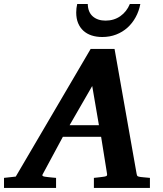

<svg xmlns="http://www.w3.org/2000/svg" viewBox="-73 -929 808 949"><path d="M382.8 -503.9 271 -310.1H416ZM391.1 0V-49.8Q398.9 -50.8 407 -51.5Q415 -52.2 421.9 -53.2Q429.7 -54.2 437 -55.2Q446.8 -56.2 452.1 -58.6Q457.5 -61 456.1 -69.8L426.8 -252.9H237.8L139.2 -69.8Q134.3 -62.5 138.2 -59.3Q142.1 -56.2 151.9 -55.2Q159.7 -54.2 168.5 -53.2Q175.8 -52.2 185.1 -51.5Q194.3 -50.8 204.1 -49.8V0H-53.2V-49.8L4.9 -56.2L375 -687H493.2L602.1 -70.8Q603.5 -61 607.2 -58.3Q610.8 -55.7 622.1 -54.2Q628.9 -53.7 636.7 -52.7Q643.6 -51.8 651.6 -51.3Q659.7 -50.8 668 -49.8V0ZM620.6 -909.2Q613.8 -873.5 597.4 -843.8Q581.1 -814 556.9 -792.2Q532.7 -770.5 501.2 -758.3Q469.7 -746.1 432.6 -746.1Q403.3 -746.1 379.6 -753.9Q356 -761.7 339.1 -777.1Q322.3 -792.5 313 -814.9Q303.7 -837.4 303.7 -867.2Q303.7 -877.9 304.9 -888.4Q306.2 -898.9 308.6 -909.2H360.8Q361.8 -868.7 385.7 -847.9Q409.7 -827.1 448.7 -827.1Q490.2 -827.1 521.7 -849.1Q553.2 -871.1 568.8 -909.2Z"/></svg>

Font: Charis SIL
Style: Bold Italic
Weight: 700
Italic angle: -11°
Foundry: SIL International
Version: Version 4.112